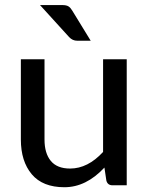

<svg xmlns="http://www.w3.org/2000/svg" viewBox="-20 -746 598 773"><path d="M64 -184.1V-507.3H159.2V-184.1Q159.2 -128.9 184.6 -98.1Q210 -67.4 262.2 -67.4Q333.5 -67.4 395 -134.3V-507.3H490.2V0H433.1Q413.1 0 408.2 -19L400.4 -71.3Q326.7 7.8 239.3 7.8Q151.9 7.8 107.9 -44.4Q64 -96.7 64 -184.1ZM230.5 -725.6Q247.6 -725.6 255.9 -720.2Q264.2 -714.8 271 -703.1L345.2 -582H291Q272 -582 258.3 -596.7L141.1 -725.6Z"/></svg>

Font: Lato-Medium
Style: Regular
Weight: 500
Designer: Lukasz Dziedzic
Foundry: tyPoland Lukasz Dziedzic
Version: Version 2.006; 2014-01-15